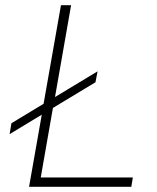

<svg xmlns="http://www.w3.org/2000/svg" viewBox="-20 -720 605 740"><path d="M492 -36 486 0H92L141 -278L17 -203L24 -245L148 -320L215 -700H254L192 -346L356 -445L348 -403L184 -304L137 -36Z"/></svg>

Font: Chakra Petch ExtraLight
Style: Italic
Weight: 275
Italic angle: -10°
Designer: Katatrad Aksorn Co.,Ltd.
Foundry: Cadson Demak Co.,Ltd.
Version: Version 1.000; ttfautohint (v1.6)